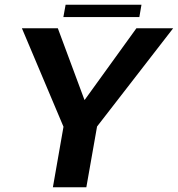

<svg xmlns="http://www.w3.org/2000/svg" viewBox="-20 -795 755 815"><path d="M204.5 0H346.5L392 -258L715 -675H559L339.5 -371H338.5L225.5 -675H73L249.5 -257ZM249 -722.5H571.5L580.5 -775H258.5Z"/></svg>

Font: Anybody Thin SemiBold
Style: Italic
Weight: 600
Italic angle: -10°
Version: Version 1.113;gftools[0.9.25]